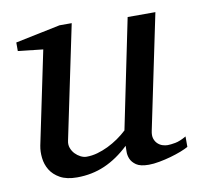

<svg xmlns="http://www.w3.org/2000/svg" viewBox="-63 -559 653 636"><g transform="rotate(-10 263.5 -241.0)"><path d="M523.9 -23.9Q514.6 -18.6 498.3 -12.2Q481.9 -5.9 462.9 -0.5Q443.8 4.9 424.1 8.5Q404.3 12.2 388.2 12.2Q359.9 12.2 346.2 2.7Q332.5 -6.8 327.4 -19.3Q322.3 -31.7 322.8 -44.4Q323.2 -57.1 323.2 -63Q283.7 -25.4 240.5 -6.6Q197.3 12.2 147 12.2Q112.3 12.2 90.3 0Q68.4 -12.2 57.1 -30.8Q45.9 -49.3 43.5 -71.3Q41 -93.3 44.9 -112.8L109.9 -424.8L25.9 -434.1V-462.9L176.8 -494.1H217.8L138.2 -112.8Q135.3 -100.1 139.4 -88.6Q143.6 -77.1 151.6 -68.6Q159.7 -60.1 169.9 -54.9Q180.2 -49.8 189.9 -49.8Q208 -49.8 226.3 -54.9Q244.6 -60.1 262.7 -68.8Q280.8 -77.6 297.4 -89.1Q314 -100.6 328.1 -113.8L403.8 -481.9H497.1L417 -97.2Q413.6 -81.5 417 -71Q420.4 -60.5 427.5 -53.7Q434.6 -46.9 443.6 -43.9Q452.6 -41 460.9 -41Q470.7 -41 486.8 -43.9Q502.9 -46.9 523.9 -59.1Z"/></g></svg>

Font: Charis SIL Am
Style: Italic
Weight: 400
Italic angle: -11°
Foundry: SIL International
Version: Version 5.000